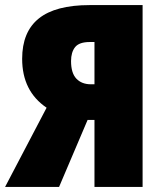

<svg xmlns="http://www.w3.org/2000/svg" viewBox="-29 -734 640 754"><path d="M203 0H-9L154 -311Q58 -376 58 -503Q58 -609 123.5 -661.5Q189 -714 323 -714H531V0H342V-263H315ZM324 -569Q282 -569 266 -549Q250 -529 250 -494Q250 -447 271 -425Q292 -403 328 -403H342V-569Z"/></svg>

Font: Noto Sans Display Black Narrow
Style: Regular
Weight: 900
Width: 4
Designer: Monotype Design team
Foundry: Monotype Imaging Inc.
Version: Version 1.000